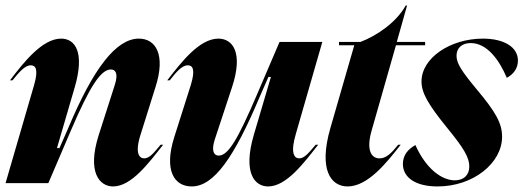

<svg xmlns="http://www.w3.org/2000/svg" viewBox="-27 -659 1884 691"><path d="M96 -354 -7 0H147L228 -189C296 -348 336 -409 372 -409C388 -409 400 -396 386 -353L328 -172C286 -39 331 12 380 12C446 12 509 -73 560 -138H551C528 -111 512 -89 492 -89C474 -89 457 -108 480 -178L533 -347C570 -463 533 -520 473 -520C391 -520 309 -413 219 -199L187 -126H178L242 -345C279 -472 243 -520 193 -520C126 -520 60 -437 9 -370H18C41 -398 62 -424 84 -424C101 -424 112 -410 96 -354Z M575 -370H584C606 -398 627 -424 649 -424C666 -424 677 -410 660 -354L600 -165C562 -44 601 12 663 12C744 12 817 -96 907 -309L939 -382H948L886 -172C847 -37 889 12 938 12C1004 12 1067 -73 1118 -138H1109C1086 -111 1069 -89 1050 -89C1032 -89 1017 -108 1038 -178L1133 -508H979L898 -319C830 -160 795 -99 760 -99C744 -99 732 -114 746 -157L808 -345C850 -472 809 -520 759 -520C691 -520 626 -436 575 -370Z M1162 -198C1119 -49 1163 12 1224 12C1297 12 1365 -74 1415 -138H1406C1382 -108 1363 -89 1339 -89C1311 -89 1289 -116 1311 -191L1398 -496H1503V-508H1401L1438 -639H1433C1399 -577 1326 -529 1270 -508H1193V-496H1248Z M1490 -366C1490 -325 1513 -284 1583 -198C1642 -126 1662 -92 1662 -60C1662 -29 1642 -10 1610 -10C1561 -10 1505 -54 1468 -137C1443 -123 1423 -102 1423 -69C1423 -21 1467 12 1548 12C1676 12 1780 -72 1780 -167C1780 -215 1757 -256 1689 -337C1635 -402 1616 -431 1616 -458C1616 -486 1635 -504 1667 -504C1725 -504 1769 -445 1797 -379C1820 -391 1837 -412 1837 -441C1837 -489 1788 -520 1711 -520C1593 -520 1490 -450 1490 -366Z"/></svg>

Font: Nyght Serif Bold Italic
Style: Regular
Weight: 700
Italic angle: -16°
Designer: Maksym Kobuzan
Version: Version 0.410;Glyphs 3.1.2 (3151)